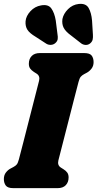

<svg xmlns="http://www.w3.org/2000/svg" viewBox="-20 -975 505 995"><path d="M282.5 -143.5Q276.5 -118.5 295.5 -106.5L309 -98Q322 -90 328.8 -80.2Q335.5 -70.5 335.5 -55.5Q335.5 -31 321 -15.5Q306.5 0 278.5 0H49Q20 0 10 -13.5Q0 -27 0 -47Q0 -67.5 10.8 -81.2Q21.5 -95 34.5 -101.5L49.5 -109.5Q61 -115.5 67 -123Q73 -130.5 78 -149.5Q88 -187.5 101.8 -241.2Q115.5 -295 130.5 -353.5Q145.5 -412 159.2 -465.5Q173 -519 182.5 -556.5Q188.5 -581.5 169.5 -593.5L156 -602Q143 -610.5 136.2 -620Q129.5 -629.5 129.5 -644.5Q129.5 -669.5 144.2 -684.8Q159 -700 186.5 -700H416Q445.5 -700 455.2 -686.8Q465 -673.5 465 -653Q465 -633 454.2 -619.2Q443.5 -605.5 430.5 -598.5L415.5 -590.5Q404.5 -584.5 398.2 -577Q392 -569.5 387 -550.5Q377 -512.5 363.2 -458.8Q349.5 -405 334.5 -346.5Q319.5 -288 305.8 -234.5Q292 -181 282.5 -143.5ZM457 -868.5 461.5 -795.5Q462.5 -781.5 460.2 -770.2Q458 -759 446.5 -749.5Q436 -741.5 423.2 -742.2Q410.5 -743 401 -750L349 -790.5Q320.5 -811 310.2 -830.5Q300 -850 303.5 -876.5Q309 -904 332.5 -927.5Q356 -951 388 -954.5Q425 -958.5 439.2 -933.8Q453.5 -909 457 -868.5ZM269 -868.5 278 -797Q280.5 -784 279 -772.5Q277.5 -761 266.5 -751.5Q256.5 -743 243.5 -742.5Q230.5 -742 220 -748.5L164.5 -784.5Q134 -802.5 122.2 -820.5Q110.5 -838.5 112.5 -865Q115 -892.5 137.8 -917Q160.5 -941.5 192.5 -947Q230 -954 246.2 -931Q262.5 -908 269 -868.5Z"/></svg>

Font: Fraunces 144pt S100 Black
Style: Italic
Weight: 900
Italic angle: -16°
Version: Version 1.000; ttfautohint (v1.8.3)